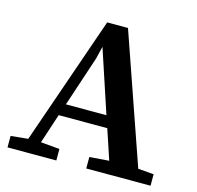

<svg xmlns="http://www.w3.org/2000/svg" viewBox="-99 -770 896 874"><g transform="rotate(15 349.0 -333.5)"><path d="M10 0V-54L91 -62L301 -667H399L610 -60L684 -54V0H381V-54L473 -61L426 -202H197L151 -62L240 -54V0ZM295 -496 216 -258H407L309 -554Z"/></g></svg>

Font: Source Serif 4 SmText Semibold
Style: Regular
Weight: 600
Designer: Frank Grießhammer
Foundry: Adobe
Version: Version 4.005;hotconv 1.1.0;makeotfexe 2.6.0